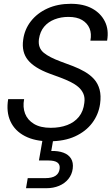

<svg xmlns="http://www.w3.org/2000/svg" viewBox="-20 -732 589 1011"><path d="M240 12Q164 12 111 -15.5Q58 -43 35 -93Q12 -143 23 -210H107Q99 -168 112 -134Q125 -100 159 -79.5Q193 -59 247 -59Q296 -59 334 -73.5Q372 -88 395.5 -117Q419 -146 424 -190Q428 -218 419 -238.5Q410 -259 392.5 -274Q375 -289 350.5 -301Q326 -313 298 -323.5Q270 -334 242 -344Q161 -374 127 -416Q93 -458 102 -522Q109 -577 142.5 -620Q176 -663 230 -687.5Q284 -712 353 -712Q420 -712 465.5 -687Q511 -662 532.5 -618.5Q554 -575 544 -518H456Q463 -555 451.5 -582.5Q440 -610 412.5 -626.5Q385 -643 340 -643Q301 -643 267.5 -630Q234 -617 212.5 -591.5Q191 -566 185 -526Q182 -502 188.5 -484.5Q195 -467 210 -454.5Q225 -442 247.5 -430.5Q270 -419 299.5 -408Q329 -397 364 -384Q398 -371 427 -354Q456 -337 476 -314.5Q496 -292 504.5 -260Q513 -228 507 -185Q499 -129 465.5 -84.5Q432 -40 375.5 -14Q319 12 240 12ZM117 259 126 206H218Q254 206 272.5 193.5Q291 181 294 157Q297 135 282.5 124Q268 113 234 113H185L206 -7H262L250 63Q287 62 314 72Q341 82 354 103Q367 124 363 156Q359 187 340 210.5Q321 234 291 246.5Q261 259 225 259Z"/></svg>

Font: DM Sans 36pt
Style: Italic
Weight: 400
Italic angle: -10°
Designer: Colophon Foundry, Jonny Pinhorn
Foundry: Colophon Foundry
Version: Version 4.004;gftools[0.9.30]